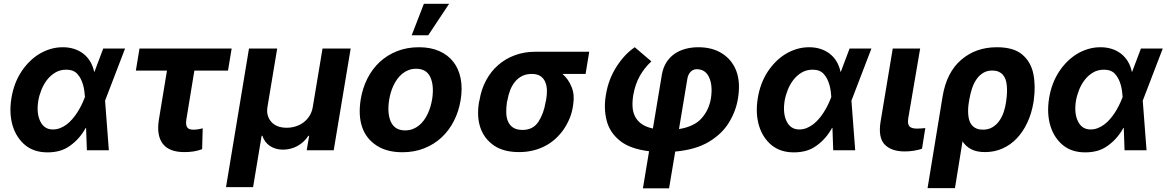

<svg xmlns="http://www.w3.org/2000/svg" viewBox="-20 -806 6258 1030"><path d="M41.5 -280.9Q55 -361.9 95.5 -422.9Q114.3 -451.3 138.1 -475.1Q161.9 -498.9 190.2 -516.2Q218.4 -533.4 250.4 -543Q282.3 -552.6 317.1 -552.6Q349.1 -552.6 376.8 -543.9Q404.5 -535.2 426.3 -518.5Q448.2 -501.8 463.2 -477.3Q478.3 -452.8 485.1 -421.2H486.9L533.7 -545.5H650.9L543.7 -266L563.9 0H446L441.8 -120L439.6 -119.7Q408.4 -62.1 357.2 -25.2Q329.5 -5 299.5 3.2Q269.5 11.4 235.1 11.4Q199.6 11.4 170.1 2.1Q140.6 -7.1 116.1 -26.6Q92.7 -45.8 75.5 -71.9Q58.2 -98 48.3 -130.3Q38.4 -162.6 36.4 -200.5Q34.4 -238.3 41.5 -280.9ZM196 -155.2Q217.3 -111.5 263.5 -111.5Q284.4 -111.5 303.1 -119Q321.7 -126.4 338.1 -138.8Q354.4 -151.3 368.6 -167.8Q382.8 -184.3 394.5 -202.6Q406.2 -220.9 415.7 -239.7Q425.1 -258.5 431.8 -275.9L435.7 -285.9Q434.7 -301.8 432.4 -318.5Q430 -335.2 425.4 -351.4Q420.8 -367.5 413.4 -382.5Q405.9 -397.4 394.9 -409.4Q374.3 -432.2 335.6 -432.2Q302.6 -432.2 276.8 -416.9Q251.1 -401.6 232.4 -377.5Q213.8 -353.3 202.1 -323.9Q190.3 -294.4 185.4 -265.6Q174.7 -198.5 196 -155.2Z M728.3 -545.5H1222.7L1203.1 -427.2H1022.7L979.8 -165.5Q977.3 -149.5 978.7 -138.8Q980.1 -128.2 985.1 -121.8Q990.1 -115.4 998.2 -112.9Q1006.4 -110.4 1017 -110.4Q1033.7 -110.4 1044.4 -112.7Q1055 -115.1 1067.5 -117.5L1064.3 -5.7Q1052.6 -1.4 1041.2 1.6Q1029.8 4.6 1018.3 6.4Q1006.7 8.2 994.3 9.1Q981.9 9.9 967.7 9.9Q929 9.9 900.2 -0.9Q871.4 -11.7 854 -33.7Q836.6 -55.8 831 -88.8Q825.3 -121.8 832.7 -166.2L875.7 -427.2H708.8Z M1315.7 -545.5H1467L1414.8 -232.2Q1410.9 -207.4 1416.2 -187.7Q1421.5 -168 1435.7 -152Q1463.8 -120.7 1518.1 -120.7Q1544 -120.7 1567.5 -128.4Q1590.9 -136 1609.6 -150.4Q1628.2 -164.8 1641 -185.5Q1653.8 -206.3 1658 -232.2L1710.2 -545.5H1861.2L1770.2 0H1625.4L1638.5 -77.4H1634.2Q1622.9 -60 1608 -46.2Q1593 -32.3 1575.5 -22.7Q1557.9 -13.1 1538.4 -8.2Q1518.8 -3.2 1497.9 -3.2Q1478 -3.2 1460.4 -8.2Q1442.8 -13.1 1428.4 -22.7Q1414.1 -32.3 1403.6 -46.2Q1393.1 -60 1387.8 -77.4H1383.5L1337.7 197.8H1192.5Z M1915.1 -273.1Q1925.1 -333.8 1951 -384.9Q1976.9 -436.1 2017 -473.4Q2057.2 -510.7 2110.3 -531.6Q2163.4 -552.6 2227.6 -552.6Q2289.8 -552.6 2336.5 -532Q2383.2 -511.4 2412.1 -474.1Q2441.1 -436.8 2451.3 -384.4Q2461.6 -332 2451 -268.5Q2441.1 -208.1 2415 -157Q2388.8 -105.8 2348.7 -68.5Q2308.6 -31.2 2255.5 -10.3Q2202.4 10.7 2138.5 10.7Q2055.4 10.7 2000.4 -25.2Q1944.2 -61.8 1922.8 -124.1Q1901.3 -186.4 1915.1 -273.1ZM2076.7 -152.7Q2098 -106.5 2153.4 -106.5Q2175.8 -106.5 2194.2 -113.6Q2212.7 -120.7 2227.8 -133Q2242.9 -145.2 2254.6 -161.6Q2266.3 -177.9 2275 -196.6Q2283.7 -215.2 2289.4 -235.1Q2295.1 -255 2298.3 -273.8Q2309.3 -345.5 2289.1 -391Q2268.5 -437.1 2212.4 -437.1Q2190.3 -437.1 2171.7 -430Q2153.1 -422.9 2138 -410.5Q2122.9 -398.1 2111 -381.6Q2099.1 -365.1 2090.4 -346.4Q2081.7 -327.8 2076 -307.9Q2070.3 -288 2067.5 -269.2Q2056.5 -197.8 2076.7 -152.7ZM2188.6 -616.8 2253.9 -785.5H2389.2L2277.3 -616.8Z M2549.7 -258.5 2552.6 -269.9Q2562.1 -327.4 2587.7 -375Q2613.3 -422.6 2652.2 -456.7Q2691.1 -490.8 2741.7 -509.6Q2792.3 -528.4 2852.3 -528.4H3141L3121.4 -409.4H2997.5Q3029.5 -381.7 3046.5 -339.1Q3055 -317.8 3057 -295.5Q3058.9 -273.1 3055.4 -248.6L3054 -238.6Q3049 -203.1 3036.2 -171.9Q3023.4 -140.6 3004.3 -112.6Q2985.1 -84.5 2960 -61.8Q2935 -39.1 2904.8 -23.1Q2874.6 -7.1 2839.3 1.4Q2804 9.9 2764.2 9.9Q2681.1 9.9 2629.6 -25.6Q2577.1 -62.1 2557 -121.3Q2536.9 -180.4 2549.7 -258.5ZM2783.7 -109Q2839.5 -109 2868.3 -152.7Q2897 -196.4 2907 -258.5L2909.8 -269.9Q2914.8 -298.3 2913.9 -323.5Q2913 -348.7 2904.3 -367.9Q2895.6 -387.1 2878.2 -398.3Q2860.8 -409.4 2832.7 -409.4Q2803.3 -409.4 2781.1 -398.3Q2758.9 -387.1 2743.1 -367.9Q2727.3 -348.7 2717.3 -323.5Q2707.4 -298.3 2702.4 -269.9L2699.6 -258.5Q2695 -227.6 2695.8 -200.5Q2696.7 -173.3 2706 -152.9Q2715.2 -132.5 2734 -120.7Q2752.8 -109 2783.7 -109Z M3230.1 -295.1Q3237.2 -340.2 3252 -378.4Q3266.7 -416.5 3288.4 -449.9Q3331.3 -516.3 3385.3 -552.6L3474.4 -476.6Q3436.8 -442.1 3412.1 -398.1Q3387.4 -354 3377.1 -295.1Q3371.8 -262.4 3373.4 -233.5Q3375 -204.5 3386.7 -181.3Q3398.4 -158 3421.7 -141.3Q3445 -124.6 3482.6 -116.5L3530.5 -404.5Q3536.9 -442.8 3554.5 -470.7Q3572.1 -498.6 3598 -516.7Q3623.9 -534.8 3656.8 -543.7Q3689.6 -552.6 3726.2 -552.6Q3802.2 -552.6 3854.8 -518.5Q3908.7 -483.7 3930.8 -423.1Q3952.8 -362.6 3938.9 -277.7Q3927.9 -209.2 3889.9 -147.7Q3870.7 -116.5 3844.1 -91.3Q3817.5 -66.1 3782 -44.7Q3711.6 -2.8 3602.3 7.1L3569.2 204.5H3429L3462 5.3Q3358.7 -7.5 3305 -51.5Q3250.7 -95.5 3234.4 -159.4Q3218 -223.4 3230.1 -295.1ZM3742.9 -170.5Q3783 -214.8 3793.7 -277.7Q3804.3 -345.9 3784.4 -390.3Q3764.6 -434.7 3717.7 -434.7Q3698.2 -434.7 3684.5 -420.5Q3670.8 -406.2 3667.3 -382.8L3622.5 -113.6Q3703.1 -126.4 3742.9 -170.5Z M4045.5 -280.9Q4058.9 -361.9 4099.4 -422.9Q4118.3 -451.3 4142 -475.1Q4165.8 -498.9 4194.1 -516.2Q4222.3 -533.4 4254.3 -543Q4286.2 -552.6 4321 -552.6Q4353 -552.6 4380.7 -543.9Q4408.4 -535.2 4430.2 -518.5Q4452.1 -501.8 4467.2 -477.3Q4482.2 -452.8 4489 -421.2H4490.8L4537.6 -545.5H4654.8L4547.6 -266L4567.8 0H4449.9L4445.7 -120L4443.5 -119.7Q4412.3 -62.1 4361.2 -25.2Q4333.5 -5 4303.4 3.2Q4273.4 11.4 4239 11.4Q4203.5 11.4 4174 2.1Q4144.5 -7.1 4120 -26.6Q4096.6 -45.8 4079.4 -71.9Q4062.1 -98 4052.2 -130.3Q4042.3 -162.6 4040.3 -200.5Q4038.4 -238.3 4045.5 -280.9ZM4199.9 -155.2Q4221.2 -111.5 4267.4 -111.5Q4288.4 -111.5 4307 -119Q4325.6 -126.4 4342 -138.8Q4358.3 -151.3 4372.5 -167.8Q4386.7 -184.3 4398.4 -202.6Q4410.2 -220.9 4419.6 -239.7Q4429 -258.5 4435.7 -275.9L4439.6 -285.9Q4438.6 -301.8 4436.3 -318.5Q4433.9 -335.2 4429.3 -351.4Q4424.7 -367.5 4417.3 -382.5Q4409.8 -397.4 4398.8 -409.4Q4378.2 -432.2 4339.5 -432.2Q4306.5 -432.2 4280.7 -416.9Q4255 -401.6 4236.3 -377.5Q4217.7 -353.3 4206 -323.9Q4194.2 -294.4 4189.3 -265.6Q4178.6 -198.5 4199.9 -155.2Z M4703.8 -152.7 4769.2 -545.5H4916.2L4852.3 -170.8Q4849.8 -154.5 4851.7 -143.8Q4853.7 -133.2 4859.9 -127.1Q4866.1 -121.1 4876.4 -118.6Q4886.7 -116.1 4900.6 -116.1Q4914.4 -116.1 4924.7 -117.2Q4935 -118.3 4943.9 -119L4926.1 -7.8Q4905.9 -1.4 4882.5 2.5Q4859 6.4 4833.5 6.4Q4762.1 6.4 4726.2 -30.5Q4690.3 -67.5 4703.8 -152.7Z M5036.6 -288.4Q5057.9 -417.3 5136 -484.7Q5214.5 -552.6 5327.4 -552.6Q5417.3 -552.6 5463.4 -513.8Q5509.9 -474.8 5523.4 -410.2Q5536.6 -345.2 5525.6 -267L5524.1 -257.1Q5514.2 -197.1 5491.1 -147.9Q5468 -98.7 5434.5 -63.6Q5400.9 -28.4 5357.8 -9.2Q5314.6 9.9 5264.2 9.9Q5220.2 9.9 5190.9 -5Q5161.6 -19.9 5143.5 -47.6L5103 203.1H4956ZM5175.1 -183.6Q5176.8 -168 5182 -154.5Q5187.1 -141 5196.6 -131.2Q5206 -121.4 5219.8 -115.9Q5233.7 -110.4 5252.8 -110.4Q5282.7 -110.4 5304.3 -123.6Q5326 -136.7 5340.9 -157.8Q5355.8 -179 5364.5 -205.1Q5373.2 -231.2 5376.8 -257.1L5378.2 -267Q5381.4 -289.4 5382.1 -309.3Q5382.8 -329.2 5381 -347.3Q5379.6 -365.4 5374.3 -380.1Q5369 -394.9 5359.4 -405.5Q5349.8 -416.2 5335.8 -421.9Q5321.7 -427.6 5302.6 -427.6Q5275.6 -427.6 5255 -415.3Q5234.4 -403.1 5219.5 -382.1Q5204.5 -361.2 5195.1 -333.3Q5185.7 -305.4 5180.4 -274.5L5175.8 -246.8Q5171.5 -212 5175.1 -183.6Z M5608.3 -280.9Q5621.8 -361.9 5662.3 -422.9Q5681.1 -451.3 5704.9 -475.1Q5728.7 -498.9 5756.9 -516.2Q5785.2 -533.4 5817.1 -543Q5849.1 -552.6 5883.9 -552.6Q5915.8 -552.6 5943.5 -543.9Q5971.2 -535.2 5993.1 -518.5Q6014.9 -501.8 6030 -477.3Q6045.1 -452.8 6051.8 -421.2H6053.6L6100.5 -545.5H6217.7L6110.4 -266L6130.7 0H6012.8L6008.5 -120L6006.4 -119.7Q5975.1 -62.1 5924 -25.2Q5896.3 -5 5866.3 3.2Q5836.3 11.4 5801.8 11.4Q5766.3 11.4 5736.9 2.1Q5707.4 -7.1 5682.9 -26.6Q5659.4 -45.8 5642.2 -71.9Q5625 -98 5615.1 -130.3Q5605.1 -162.6 5603.2 -200.5Q5601.2 -238.3 5608.3 -280.9ZM5762.8 -155.2Q5784.1 -111.5 5830.3 -111.5Q5851.2 -111.5 5869.9 -119Q5888.5 -126.4 5904.8 -138.8Q5921.2 -151.3 5935.4 -167.8Q5949.6 -184.3 5961.3 -202.6Q5973 -220.9 5982.4 -239.7Q5991.8 -258.5 5998.6 -275.9L6002.5 -285.9Q6001.4 -301.8 5999.1 -318.5Q5996.8 -335.2 5992.2 -351.4Q5987.6 -367.5 5980.1 -382.5Q5972.7 -397.4 5961.6 -409.4Q5941.1 -432.2 5902.3 -432.2Q5869.3 -432.2 5843.6 -416.9Q5817.8 -401.6 5799.2 -377.5Q5780.5 -353.3 5768.8 -323.9Q5757.1 -294.4 5752.1 -265.6Q5741.5 -198.5 5762.8 -155.2Z"/></svg>

Font: Inter P
Style: Bold Italic
Weight: 700
Italic angle: 9.39999°
Designer: Rasmus Andersson
Foundry: rsms
Version: Version 3.018;git-588b23468